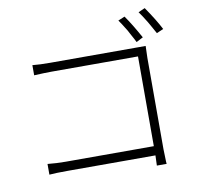

<svg xmlns="http://www.w3.org/2000/svg" viewBox="-89 -919 1058 1026"><g transform="rotate(-10 439.5 -406.0)"><path d="M680 14Q680 11 681 -15Q682 -32 682 -41H204Q141 -41 106 -38V-96Q156 -91 203 -91H682V-578H214Q178 -578 118 -575V-630Q158 -626 213 -626H670Q701 -626 732 -626Q730 -586 730 -561V-313V-66Q730 -41 732 1Q733 12 733 14ZM688 -655Q681 -670 662 -704Q655 -717 652 -723Q624 -769 612 -785L648 -800Q682 -752 725 -674ZM803 -683Q796 -697 778 -728Q770 -742 766 -749Q741 -790 726 -810L762 -826Q813 -752 840 -699Z"/></g></svg>

Font: GenSekiGothic TW L
Style: Regular
Weight: 300
Version: Version 1.501;PS 1;hotconv 16.6.51;makeotf.lib2.5.65220